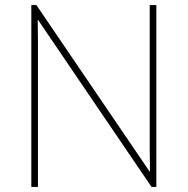

<svg xmlns="http://www.w3.org/2000/svg" viewBox="-20 -734 738 754"><path d="M594 0H575L130 -655H128Q129 -612 129 -577Q129 -542 129 -502V0H103V-714H123L567 -61H569Q568 -99 568 -138Q568 -177 568 -211V-714H594Z"/></svg>

Font: Noto Sans Gujarati Thin
Style: Regular
Weight: 100
Designer: Jelle Bosma - Monotype Design Team, Universal Thirst
Foundry: Monotype Imaging Inc.
Version: Version 2.106; ttfautohint (v1.8.4.7-5d5b)